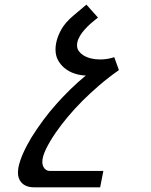

<svg xmlns="http://www.w3.org/2000/svg" viewBox="-20 -591 642 819"><path d="M125 208Q89.4 208 70.8 187Q56.6 170.9 56.6 145.5Q56.6 140.1 57.1 134.8Q57.6 129.4 58.6 123.5Q64 95.7 78.9 62.3Q93.8 28.8 115.2 -6.3Q137.2 -41.5 163.8 -77.6Q190.4 -113.8 220.7 -147.5Q232.9 -161.1 247.8 -177Q262.7 -192.9 279.3 -209Q295.9 -225.1 313 -240.5Q330.1 -255.9 346.2 -269Q324.2 -269 299.3 -276.9Q274.4 -284.7 253.9 -301.8Q238.3 -314.9 227.5 -334.2Q216.8 -353.5 216.8 -380.9Q216.8 -393.6 219.7 -408.2Q225.1 -436 241.7 -465.6Q258.3 -495.1 293 -524.4L348.6 -571.3L397.9 -516.1L379.9 -501.5Q365.7 -490.2 353 -477.5Q340.3 -464.8 330.3 -451.7Q320.3 -438.5 314.5 -424.8Q308.6 -411.1 308.6 -397.9Q308.6 -382.8 316.7 -372.3Q324.7 -361.8 335.9 -355Q364.3 -337.4 407.2 -337.4Q424.3 -337.4 439.7 -340.1Q455.1 -342.8 467.3 -347.2L487.3 -292Q443.8 -261.7 404.3 -227.8Q364.7 -193.8 332 -161.1Q299.8 -128.9 270 -93.5Q240.2 -58.1 216.8 -23.9Q191.4 13.2 176 45.2Q160.6 77.1 160.6 99.6Q160.6 111.8 165.5 121.1Q169.4 128.9 176.5 133.5Q183.6 138.2 194.8 138.2H420.9L407.2 208H125Z"/></svg>

Font: Hack
Style: Italic
Weight: 400
Italic angle: -11°
Monospace: yes
Designer: Christopher Simpkins
Foundry: Christopher Simpkins
Version: Version 2.019; ttfautohint (v1.4.1) -l 4 -r 80 -G 350 -x 0 -